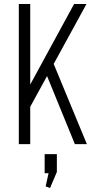

<svg xmlns="http://www.w3.org/2000/svg" viewBox="-20 -720 465 959"><path d="M99 -239 350 -700H412L100 -130ZM74 -700H131V0H74ZM202 -372 236 -430 414 0H354ZM264 50V139L230 219L208 211L233 98L260 145H203V50Z"/></svg>

Font: Pathway Extreme Condensed Thin
Style: Regular
Weight: 250
Width: 3
Version: Version 1.001;gftools[0.9.26]